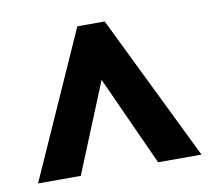

<svg xmlns="http://www.w3.org/2000/svg" viewBox="-56 -782 617 553"><g transform="rotate(-10 252.0 -505.0)"><path d="M203 -718 13 -292H138L245 -554L364 -292H491L283 -718Z"/></g></svg>

Font: Noto Sans Gurmukhi UI Condensed ExtraBold
Style: Regular
Weight: 800
Width: 3
Designer: Jelle Bosma - Monotype Design Team
Foundry: Monotype Imaging Inc.
Version: Version 2.004